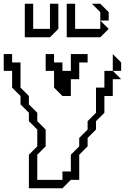

<svg xmlns="http://www.w3.org/2000/svg" viewBox="-20 -785 676 1030"><path d="M585 -405V-495L630 -450V-405ZM270 -315V-405H225V-495H270V-450H315V-405H360V-495H450V-450H405V-360H360V-270H315ZM135 45 180 0V-90L135 -135V-180L90 -225V-270L45 -315V-405H0V-495H45V-450H90V-315L135 -270V-225L180 -180V-135L225 -90V0L180 45V180H315V135H360V45L405 0V-45L450 -90V-135L495 -180V-315H540V-405H585L630 -360H585V-270H540V-180L495 -135V-90L450 -45V0L405 45V180H360L315 225H135ZM518 -675V-720L473 -765H518L563 -720V-675ZM113 -585V-765H158V-630H248V-765H293V-630L248 -585ZM338 -585V-765H383V-630H518V-675L563 -630L518 -585Z"/></svg>

Font: Rubik Iso
Style: Regular
Weight: 400
Designer: Hubert and Fischer, NaN
Foundry: Hubert and Fischer, NaN
Version: Version 2.200